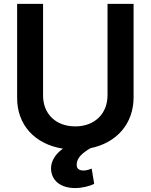

<svg xmlns="http://www.w3.org/2000/svg" viewBox="-20 -747 763 973"><path d="M524.9 -263.5C524.5 -171.9 460.9 -106.5 361.5 -106.5C261 -106.5 197.8 -171.9 198.2 -263.5V-727.3H66.8V-252.1C65.7 -115.1 155.9 -16 299 6.4C258.2 35.2 239 70.7 238.6 105.8C239 168.3 287.6 206 360.8 206C399.1 206 438.9 194.6 457.4 184.7L444.6 107.2C435 111.2 421.2 116.8 403.4 117.2C379.3 116.8 368.3 106.9 368.6 87.4C368.3 53.3 398.4 27.3 438.6 3.9C571.7 -23.1 656.2 -120 657 -252.1V-727.3H524.9Z"/></svg>

Font: Riot Sans 2.0
Style: Bold
Weight: 600
Designer: Rasmus Andersson
Foundry: rsms
Version: Version 3.006;hotconv 1.0.109;makeotfexe 2.5.65596